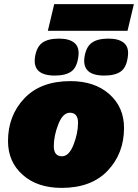

<svg xmlns="http://www.w3.org/2000/svg" viewBox="-20 -905 672 935"><path d="M632 -885 601 -755H213L244 -885ZM247 -537Q139 -537 150 -624Q157 -675 185 -696Q213 -717 267 -717Q317 -717 342 -696.5Q367 -676 362 -633Q356 -578 328 -557.5Q300 -537 247 -537ZM488 -537Q380 -537 391 -624Q398 -675 426 -696Q454 -717 508 -717Q558 -717 583 -696.5Q608 -676 603 -633Q597 -578 569 -557.5Q541 -537 488 -537ZM280 10Q162 10 90.5 -53.5Q19 -117 19 -218Q19 -342 98.5 -426Q178 -510 323 -510Q441 -510 512.5 -446.5Q584 -383 584 -282Q584 -158 504.5 -74Q425 10 280 10ZM282 -144Q316 -144 338 -200Q360 -256 360 -307Q360 -356 320 -356Q286 -356 264 -300Q242 -244 242 -193Q242 -144 282 -144Z"/></svg>

Font: Elaine Sans Black
Style: Italic
Weight: 900
Italic angle: -13°
Designer: Wei Huang
Foundry: Wei Huang
Version: Version 2.001;December 24, 2019;FontCreator 12.0.0.2547 64-b